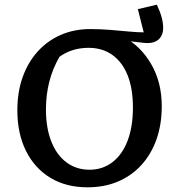

<svg xmlns="http://www.w3.org/2000/svg" viewBox="-20 -789 778 819"><path d="M353 10Q262 10 195 -30.5Q128 -71 91 -145Q54 -219 54 -319Q54 -396 76.5 -459.5Q99 -523 140.5 -569Q182 -615 239 -640Q296 -665 365 -665Q408 -665 450.5 -661.5Q493 -658 530 -654.5Q567 -651 593 -651L568 -750L649 -769Q676 -712 676 -671Q676 -637 655 -619.5Q634 -602 595 -606L483 -619L506 -632Q580 -593 625 -515.5Q670 -438 670 -336Q670 -258 647.5 -194.5Q625 -131 583 -85Q541 -39 483 -14.5Q425 10 353 10ZM362 -65Q418 -65 460 -97.5Q502 -130 524.5 -189.5Q547 -249 547 -330Q547 -411 524.5 -467.5Q502 -524 459.5 -554.5Q417 -585 358 -585Q287 -585 234 -547Q176 -448 176 -322Q176 -243 199 -185Q222 -127 264 -96Q306 -65 362 -65Z"/></svg>

Font: Piazzolla 24pt SemiBold
Style: Regular
Weight: 600
Designer: Juan Pablo del Peral
Foundry: Huerta Tipografica
Version: Version 2.005